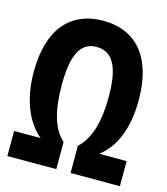

<svg xmlns="http://www.w3.org/2000/svg" viewBox="-109 -810 780 895"><g transform="rotate(15 281.5 -362.5)"><path d="M10 0H246V-131C192 -179 169 -265 169 -386C169 -531 203 -599 281 -599C361 -599 395 -529 395 -389C395 -265 369 -181 315 -131V0H553V-121H421C493 -176 534 -273 534 -410C534 -621 435 -725 280 -725C121 -725 27 -616 27 -413C27 -270 74 -174 138 -121H10Z"/></g></svg>

Font: Noto Sans Mono SemiCondensed ExtraBold
Style: Regular
Weight: 800
Width: 4
Designer: Monotype Design Team
Foundry: Monotype Imaging Inc.
Version: Version 2.014